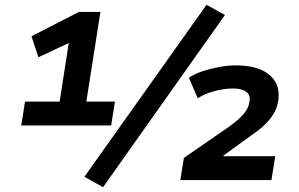

<svg xmlns="http://www.w3.org/2000/svg" viewBox="-20 -755 1253 805"><path d="M69 -229 85 -329H230L271 -592L316 -597L141 -515L112 -603L311 -705H401L342 -329H462L446 -229ZM412 30 334 -14 846 -735 923 -692ZM736 0 751 -93 942 -225Q981 -253 1001.5 -277Q1022 -301 1026 -329Q1031 -357 1012 -370.5Q993 -384 957 -384Q919 -384 877.5 -372.5Q836 -361 809 -343L772 -429Q797 -446 831 -457Q865 -468 901 -474.5Q937 -481 970 -481Q1030 -481 1072 -463.5Q1114 -446 1134 -412.5Q1154 -379 1146 -329Q1139 -290 1113 -257Q1087 -224 1040 -192L917 -103L916 -100H1134L1118 0Z"/></svg>

Font: Nunito Sans 6pt ExtraBold
Style: Italic
Weight: 800
Italic angle: -9°
Version: Version 3.101;gftools[0.9.27]